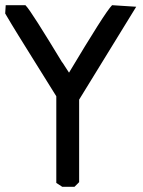

<svg xmlns="http://www.w3.org/2000/svg" viewBox="-52 -720 551 740"><path d="M46 -700Q58 -688 94.5 -630.5Q131 -573 188 -479V-480L214 -440Q281 -552 323.5 -619Q366 -686 380 -700L473 -694L253 -336V-18L235 0H188L165 -15V-349L69 -503Q44 -543 18 -585Q-8 -627 -32 -668L-30 -700Z"/></svg>

Font: Ekushey Kolom
Style: Bold
Weight: 700
Designer: Al Mamun Sumon
Foundry: Al Mamun Sumon
Version: Version 1.0